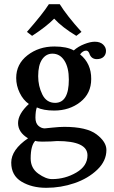

<svg xmlns="http://www.w3.org/2000/svg" viewBox="-20 -668 548 926"><path d="M268.1 -647.9Q302.2 -592.8 373 -514.2L348.1 -495.1Q281.2 -535.2 241.2 -578.1Q204.1 -540 134.8 -495.1L109.9 -514.2Q187 -602.1 215.8 -647.9ZM312 -284.2Q312 -342.3 290.5 -375.7Q269 -409.2 232.9 -409.2Q202.1 -409.2 183.1 -381.6Q164.1 -354 164.1 -300.8Q164.1 -252.9 184.1 -212.4Q204.1 -171.9 246.1 -171.9Q312 -172.4 312 -284.2ZM183.1 15.1Q160.2 15.1 149.9 11.2Q127.9 34.2 127.9 96.2Q127.9 143.1 164.6 169.4Q201.2 195.8 231 195.8Q293.9 195.8 347.9 164.3Q401.9 132.8 401.9 81.1Q401.9 12.2 255.9 12.2Q251 12.2 225.1 14.2Q210 15.1 183.1 15.1ZM446.8 -382.8Q418.9 -382.8 410.2 -412.1Q404.3 -424.3 395 -423.8Q379.9 -423.8 366.2 -405.8Q420.4 -361.8 419.9 -287.1Q419.9 -217.3 367.4 -176Q314.9 -134.8 241.2 -134.8Q189.5 -134.8 157.7 -149.9Q151.4 -134.3 150.9 -101.1Q150.9 -74.2 165 -61.5Q179.2 -48.8 195.8 -48.8Q196.8 -48.8 231.9 -52.5Q267.1 -56.2 290 -56.2Q397.9 -56.2 445.6 -20Q493.2 16.1 493.2 55.2Q493.2 108.4 449 150.6Q404.8 192.9 339.4 215.3Q273.9 237.8 203.1 237.8Q133.3 237.8 83.7 208Q34.2 178.2 34.2 116.2Q34.2 54.2 115.2 -1Q67.4 -29.8 67.1 -74Q66.9 -118.2 119.1 -166.5Q91.8 -185.5 75 -220.2Q58.1 -254.9 58.1 -292Q58.1 -358.9 112.5 -401.4Q167 -443.8 242.2 -443.8Q302.2 -443.8 335.9 -424.8Q356.9 -443.8 386.5 -455.3Q416 -466.8 437 -466.8Q462.9 -466.8 477.1 -453.4Q491.2 -439.9 491.2 -422.9Q491.2 -404.8 479.5 -393.8Q467.8 -382.8 446.8 -382.8Z"/></svg>

Font: Linux Libertine
Style: Semibold
Weight: 600
Designer: Philipp H. Poll
Foundry: Philipp H. Poll
Version: Version 5.1.2 ; ttfautohint (v0.9)